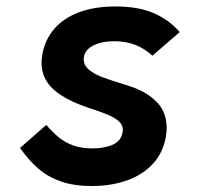

<svg xmlns="http://www.w3.org/2000/svg" viewBox="-20 -580 640 610"><path d="M43.5 -110 127 -183Q149 -158 168.2 -142.5Q187.5 -127 213.2 -117.8Q239 -108.5 274.5 -108.5Q311.5 -108.5 338 -120.2Q364.5 -132 369.5 -159.5Q370.5 -165.5 370.5 -167.5Q370.5 -182.5 358.2 -194Q346 -205.5 323.8 -215Q301.5 -224.5 263 -237Q189.5 -261 150.8 -295.2Q112 -329.5 112 -381Q112 -394.5 115 -409.5Q123.5 -455 152.8 -488.8Q182 -522.5 231.2 -541Q280.5 -559.5 347 -559.5Q418.5 -559.5 467.8 -538.5Q517 -517.5 551 -478L464 -403Q415 -449 344.5 -449Q300.5 -449 273.2 -433.8Q246 -418.5 246 -391.5Q246 -372.5 262.5 -358.8Q279 -345 302.2 -336Q325.5 -327 361.5 -316Q370.5 -313 380.2 -310Q390 -307 400 -303.5Q448.5 -286.5 479 -254.8Q509.5 -223 509.5 -173Q509.5 -161.5 507 -145.5Q498.5 -96 466.8 -60.8Q435 -25.5 384.5 -7.2Q334 11 271 11Q215 11 173.5 -3.5Q132 -18 101.8 -44.2Q71.5 -70.5 43.5 -110Z"/></svg>

Font: JuliaMono ExtraBoldItalic
Style: Regular
Weight: 800
Italic angle: -9°
Monospace: yes
Designer: cormullion
Foundry: corm
Version: Version 0.049; ttfautohint (v1.8.4)